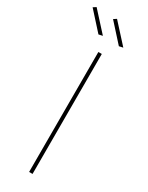

<svg xmlns="http://www.w3.org/2000/svg" viewBox="-241 -930 748 969"><g transform="rotate(30 133.0 -445.5)"><path d="M7 -891 107 -781 84 -776 -10 -880ZM126 -891 226 -781 203 -776 109 -880ZM128 -699H148V0H128Z"/></g></svg>

Font: Montserrat arm Thin
Style: Regular
Weight: 250
Designer: Julieta Ulanovsky
Foundry: Julieta Ulanovsky
Version: Version 6.000;PS 006.000;hotconv 1.0.88;makeotf.lib2.5.64775